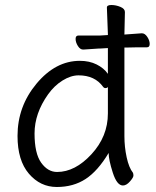

<svg xmlns="http://www.w3.org/2000/svg" viewBox="-20 -729 623 767"><path d="M471 12Q447 12 430.5 -39.5Q414 -91 414 -118Q371 -46 322 -14Q273 18 207 18Q141 18 95.5 -35Q50 -88 50 -186Q50 -304 126 -395Q202 -486 299 -486Q337 -486 366 -471.5Q395 -457 411 -434V-537L378 -535H373Q372 -535 313 -531H312Q300 -531 291 -545.5Q282 -560 282 -573.5Q282 -587 293 -587H378L411 -589V-593L407 -699Q407 -709 425 -709Q443 -709 461 -701.5Q479 -694 479 -681L477 -592V-591Q510 -593 546 -596H547Q559 -596 568.5 -581.5Q578 -567 578 -553.5Q578 -540 567 -540H529Q502 -540 482 -539H477V-185Q477 -142 486 -100.5Q495 -59 511 -39Q513 -35 513 -27.5Q513 -20 499 -4Q485 12 471 12ZM208 -42Q280 -42 345.5 -113Q411 -184 411 -276V-381Q407 -377 401.5 -377Q396 -377 392 -382Q359 -428 294 -428Q263 -428 230 -407.5Q197 -387 172 -352Q118 -276 118 -196Q118 -116 144.5 -79Q171 -42 208 -42Z"/></svg>

Font: LXGW WenKai TC
Style: Regular
Weight: 400
Designer: LXGW / Fontworks Inc.
Foundry: LXGW / Fontworks Inc.
Version: Version 1.330